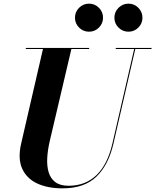

<svg xmlns="http://www.w3.org/2000/svg" viewBox="-20 -1011 845 1046"><path d="M603.2 -914.5Q603.2 -946 625.7 -968.6Q648.2 -991.1 679.8 -991.1Q711.3 -991.1 733.7 -968.6Q756.1 -946 756.1 -914.5Q756.1 -883 733.7 -860.7Q711.3 -838.3 679.8 -838.3Q648.2 -838.3 625.7 -860.7Q603.2 -883 603.2 -914.5ZM388.4 -914.5Q388.4 -946 410.9 -968.6Q433.4 -991.1 464.9 -991.1Q496.5 -991.1 518.9 -968.6Q541.3 -946 541.3 -914.5Q541.3 -883 518.9 -860.7Q496.5 -838.3 464.9 -838.3Q433.4 -838.3 410.9 -860.7Q388.4 -883 388.4 -914.5ZM120.6 -750H465.6V-744.1H368.9L250.5 -240.2Q239.7 -193.4 237.3 -150.1Q234.9 -106.9 245 -72.8Q255.1 -38.6 281.4 -18.8Q307.6 1 354 1Q446 1 506.3 -57.7Q566.7 -116.5 592.5 -230L710.9 -744.1H610.6V-750H805.4V-744.1H717L598.4 -230Q571.3 -112.1 505.2 -48.5Q439.2 15.1 320.6 15.1Q239 15.1 181.6 -12Q124.3 -39.1 100.3 -93.5Q76.4 -147.9 95.5 -230L214.1 -744.1H120.6Z"/></svg>

Font: Bodoni* 36
Style: Bold Italic
Weight: 700
Italic angle: -13°
Version: Version 2.000; ttfautohint (v1.8.1)